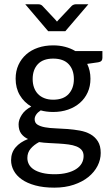

<svg xmlns="http://www.w3.org/2000/svg" viewBox="-20 -695 511 887"><path d="M31.2 0ZM225.6 -485.4Q255.4 -485.4 281.2 -478.5Q307.1 -471.7 328.1 -459H453.1V-427.2Q453.1 -410.2 433.6 -407.2L382.8 -399.9Q397.9 -368.7 397.9 -331.5Q397.9 -296.4 385 -268.1Q372.1 -239.7 349.1 -219.7Q326.2 -199.7 294.7 -188.7Q263.2 -177.7 225.6 -177.7Q194.3 -177.7 168 -185.1Q153.8 -175.8 147 -165.3Q140.1 -154.8 140.1 -144.5Q140.1 -127.4 153.3 -119.1Q166.5 -110.8 188 -106.9Q209.5 -103 236.8 -102.1Q264.2 -101.1 292.7 -98.9Q321.3 -96.7 348.6 -91.8Q376 -86.9 397.5 -75Q418.9 -63 432.1 -42.2Q445.3 -21.5 445.3 11.7Q445.3 42.5 430.7 71.3Q416 100.1 388.4 122.6Q360.8 145 321 158.4Q281.2 171.9 231 171.9Q180.7 171.9 143.1 161.6Q105.5 151.4 80.6 133.8Q55.7 116.2 43.5 93.3Q31.2 70.3 31.2 45.4Q31.2 10.3 52 -14.2Q72.8 -38.6 109.4 -52.7Q89.4 -62 77.6 -78.1Q65.9 -94.2 65.9 -121.1Q65.9 -141.6 80.6 -164.6Q95.2 -187.5 124.5 -202.6Q90.8 -222.7 71.5 -255.4Q52.2 -288.1 52.2 -331.5Q52.2 -366.7 65.2 -395Q78.1 -423.3 101.1 -443.6Q124 -463.9 155.8 -474.6Q187.5 -485.4 225.6 -485.4ZM366.2 25.9Q366.2 8.8 357.2 -2Q348.1 -12.7 332.5 -18.8Q316.9 -24.9 296.4 -27.6Q275.9 -30.3 252.9 -31.7Q230 -33.2 206.3 -34.2Q182.6 -35.2 160.6 -38.6Q136.7 -25.9 121.6 -8.1Q106.4 9.8 106.4 34.7Q106.4 50.8 113.8 64.5Q121.1 78.1 136.5 88.1Q151.9 98.1 175.8 104Q199.7 109.9 232.4 109.9Q264.6 109.9 289.6 103.5Q314.5 97.2 331.5 86.2Q348.6 75.2 357.4 59.8Q366.2 44.4 366.2 25.9ZM225.6 -234.4Q272.9 -234.4 297.1 -260.7Q321.3 -287.1 321.3 -329.6Q321.3 -373 297.1 -398.7Q272.9 -424.3 225.6 -424.3Q179.2 -424.3 155 -398.7Q130.9 -373 130.9 -329.6Q130.9 -308.6 137 -291.3Q143.1 -273.9 155 -261.2Q167 -248.5 184.8 -241.5Q202.6 -234.4 225.6 -234.4ZM96.7 -675.3H156.2Q168.5 -675.3 175.3 -668.5L235.4 -604.5Q239.3 -600.1 243.2 -595.2L251.5 -604.5L311.5 -668Q314.5 -670.9 319.8 -673.1Q325.2 -675.3 330.6 -675.3H388.2L281.7 -550.8H202.6Z"/></svg>

Font: Carlito
Style: Regular
Weight: 400
Designer: Lukasz Dziedzic
Foundry: tyPoland Lukasz Dziedzic
Version: Version 1.103; Beta1; all basic design good, some composites